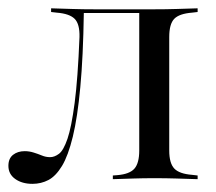

<svg xmlns="http://www.w3.org/2000/svg" viewBox="-30 -433 523 464"><path d="M342.7 -2.4Q316.1 -2.4 292.3 -1.6Q268.5 -0.8 242.7 0V-8.9L253.2 -9.7Q283.1 -12.1 294.8 -25.4Q306.5 -38.7 306.5 -69.4V-206.5H379V-69.4Q379 -38.7 391.1 -25.8Q403.2 -12.9 433.9 -10.5L447.6 -8.9V0Q421 -0.8 396.4 -1.6Q371.8 -2.4 342.7 -2.4ZM48.4 11.3Q23.4 11.3 6.9 -0.4Q-9.7 -12.1 -9.7 -32.3Q-9.7 -50 1.6 -58.9Q12.9 -67.7 29.8 -67.7Q40.3 -67.7 50.8 -64.5Q61.3 -61.3 71 -57.3Q80.6 -53.2 91.1 -53.2Q101.6 -53.2 112.5 -61.3Q123.4 -69.4 133.1 -97.6Q142.7 -125.8 150.4 -184.3Q158.1 -242.7 162.1 -343.5Q162.9 -375 150.4 -387.5Q137.9 -400 107.3 -402.4L93.5 -404V-412.9Q120.2 -412.1 145.2 -411.3Q170.2 -410.5 198.4 -410.5H342.7Q371.8 -410.5 396.4 -411.3Q421 -412.1 447.6 -412.9V-404L433.9 -402.4Q403.2 -400 391.1 -387.5Q379 -375 379 -343.5V-206.5H306.5V-404L309.7 -401.6H168.5L172.6 -403.2Q171 -296 164.1 -222.6Q157.3 -149.2 146 -102.8Q134.7 -56.5 119.8 -31.9Q104.8 -7.3 87.1 2Q69.4 11.3 48.4 11.3Z"/></svg>

Font: Playfair 144pt SemiCondensed Light
Style: Regular
Weight: 300
Width: 4
Designer: Claus Eggers Sørensen
Foundry: Claus Eggers Sørensen
Version: Version 2.203